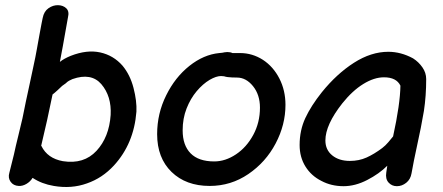

<svg xmlns="http://www.w3.org/2000/svg" viewBox="-20 -736 1754 760"><path d="M54 0Q69 1 84.5 -8Q100 -17 109 -32Q145 -8 193 0Q263 12 324 -10Q385 -31 431 -81Q510 -167 520 -294Q522 -336 508.5 -388Q495 -440 465 -476Q429 -517 376.5 -528.5Q324 -540 260 -515Q233 -504 217 -491Q224 -525 249 -667Q255 -691 242.5 -703Q230 -715 210 -715.5Q190 -716 172 -703.5Q154 -691 149 -665Q148 -660 144.5 -643Q141 -626 137.5 -605.5Q134 -585 130.5 -567Q127 -549 126 -542Q121 -513 112 -472Q103 -431 96 -397Q90 -371 82.5 -334.5Q75 -298 69 -268Q63 -241 52.5 -199Q42 -157 35 -124Q28 -97 17 -52Q11 -32 22 -16.5Q33 -1 54 0ZM229 -98Q168 -109 144 -158L143 -159Q167 -258 188 -362Q196 -368 208.5 -379.5Q221 -391 226 -396L240 -406Q247 -413 253.5 -416.5Q260 -420 267 -423Q341 -449 381 -403Q422 -355 418 -281Q412 -193 362 -139Q312 -85 229 -98Z M810 0Q894 0 963 -47Q1032 -94 1071 -168Q1110 -242 1110 -321Q1110 -378 1086 -425Q1062 -472 1021 -499Q979 -526 930 -526H900Q892 -530 880 -530Q875 -530 869 -529Q862 -527 848 -526Q786 -520 729.5 -475Q673 -430 638 -359Q602 -287 602 -205Q602 -111 659 -55.5Q716 0 810 0ZM828 -97Q766 -97 734.5 -129Q703 -161 703 -220Q703 -267 718.5 -306.5Q734 -346 758.5 -375Q783 -404 810 -420Q836 -435 855 -435Q861 -435 867 -434Q873 -432 880 -431Q896 -429 918 -429Q954 -429 981.5 -395Q1009 -361 1009 -310Q1009 -251 982.5 -202Q956 -153 914 -125Q872 -97 828 -97Z M1340 1Q1386 1 1433.5 -23.5Q1481 -48 1513 -80L1509 -53Q1505 -28 1518 -13.5Q1531 1 1551 1Q1571 1 1588 -12.5Q1605 -26 1609 -50Q1617 -96 1631 -160Q1647 -232 1658 -297Q1667 -356 1667 -423Q1667 -448 1652 -469.5Q1637 -491 1615 -505Q1567 -531 1517 -531Q1449 -531 1381 -487.5Q1313 -444 1254 -371Q1211 -317 1188.5 -268.5Q1166 -220 1166 -162Q1166 -114 1189 -77Q1212 -40 1252 -20Q1291 1 1340 1ZM1365 -99Q1322 -99 1295 -121Q1268 -143 1268 -180Q1268 -242 1335 -327Q1375 -377 1418 -403.5Q1461 -430 1500 -430Q1549 -430 1565 -397Q1564 -324 1536 -196Q1528 -186 1517 -173Q1506 -160 1493 -150Q1461 -126 1431 -112.5Q1401 -99 1365 -99Z"/></svg>

Font: Balsamiq Sans
Style: Italic
Weight: 400
Italic angle: -12°
Designer: Michael Angeles
Foundry: Balsamiq SRL
Version: Version 1.020; ttfautohint (v1.8.4.7-5d5b);gftools[0.9.26]